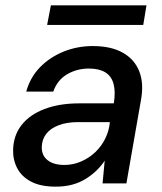

<svg xmlns="http://www.w3.org/2000/svg" viewBox="-20 -685 605 717"><path d="M188 12Q132 12 96.5 -6.5Q61 -25 44.5 -56.5Q28 -88 29 -125Q30 -179 60.5 -218Q91 -257 146.5 -278Q202 -299 275 -299H405Q412 -343 404 -372Q396 -401 373 -415Q350 -429 312 -429Q267 -429 230.5 -407.5Q194 -386 179 -343H78Q93 -397 130 -434.5Q167 -472 218 -492.5Q269 -513 326 -513Q395 -513 439 -488Q483 -463 500.5 -417.5Q518 -372 506 -309L452 0H363L371 -85Q357 -64 338.5 -46.5Q320 -29 297.5 -15.5Q275 -2 248 5Q221 12 188 12ZM221 -69Q253 -69 283 -82Q313 -95 336 -117Q359 -139 373 -167.5Q387 -196 390 -226V-229H272Q230 -229 199.5 -217.5Q169 -206 153 -185.5Q137 -165 136 -137Q135 -105 157.5 -87Q180 -69 221 -69ZM156 -592 170 -665H527L515 -592Z"/></svg>

Font: DM Sans 18pt Medium
Style: Italic
Weight: 500
Italic angle: -10°
Designer: Colophon Foundry, Jonny Pinhorn
Foundry: Colophon Foundry
Version: Version 4.004;gftools[0.9.30]